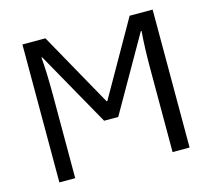

<svg xmlns="http://www.w3.org/2000/svg" viewBox="-102 -837 1061 960"><g transform="rotate(-15 428.0 -357.0)"><path d="M91 -714H210L424 -331H428L646 -714H765V0H677V-430Q677 -545 684 -625H680L460 -240H387L170 -626H166Q173 -549 173 -430V0H91Z"/></g></svg>

Font: Noto Sans Display
Style: Regular
Weight: 400
Designer: Monotype Design team
Foundry: Monotype Imaging Inc.
Version: Version 1.000